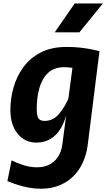

<svg xmlns="http://www.w3.org/2000/svg" viewBox="-20 -832 640 1129"><path d="M23.5 233 48 111Q120 146 173.8 150.8Q227.5 155.5 264 138.8Q300.5 122 320.8 90.5Q341 59 346 21.5L411 -471L419 -545.5L565 -531.5L495.5 22.5Q488.5 76.5 466.2 125.2Q444 174 405.2 210.2Q366.5 246.5 311.5 264.5Q256.5 282.5 184.8 276.2Q113 270 23.5 233ZM193.5 6.5Q126 6.5 83.5 -46Q41 -98.5 41 -185Q41 -251.5 59.5 -317.2Q78 -383 117.5 -437Q157 -491 219.8 -523.5Q282.5 -556 370.5 -556Q416 -556 453 -551.8Q490 -547.5 518.2 -541.8Q546.5 -536 565 -531.5L457 -421.5Q448 -425 434.8 -428Q421.5 -431 407 -433Q392.5 -435 379.5 -436Q366.5 -437 358 -437Q298 -437 262.5 -403.2Q227 -369.5 211.5 -313.8Q196 -258 196 -192Q196 -152 205.8 -136.5Q215.5 -121 242 -121Q293.5 -121 328.8 -164Q364 -207 388.5 -266L399 -229.5L378 -190.5Q365 -125.5 339.8 -81.5Q314.5 -37.5 277.8 -15.5Q241 6.5 193.5 6.5ZM302 -642 419 -811.5H585L447 -642Z"/></svg>

Font: Spline Sans Mono
Style: Italic
Weight: 400
Italic angle: -4°
Monospace: yes
Designer: Eben Sorkin, Mirko Velimirovic
Foundry: Sorkin Type
Version: Version 1.004